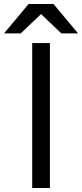

<svg xmlns="http://www.w3.org/2000/svg" viewBox="-92 -934 408 954"><path d="M68 -720H156V0H68ZM296 -768H213L112 -864L11 -768H-72L50 -914H174Z"/></svg>

Font: Aspekta 400
Style: Regular
Weight: 400
Designer: Ivo Dolenc
Version: Version 2.000